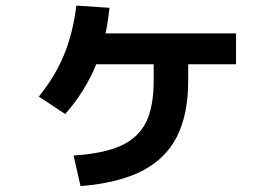

<svg xmlns="http://www.w3.org/2000/svg" viewBox="-20 -626 978 674"><path d="M519.5 -342.8V-400.4H317.9Q279.3 -305.7 209 -225.6L116.2 -287.1Q172.9 -356.4 204.6 -433.3Q236.3 -510.3 248 -606.4L364.3 -598.6Q358.9 -548.3 350.6 -508.8H808.6V-400.4H640.6V-342.8Q640.6 -223.6 600.8 -145.8Q561 -67.9 478 -25.6Q395 16.6 262.7 27.3L238.3 -80.1Q343.8 -86.9 404.5 -114.5Q465.3 -142.1 492.4 -196.5Q519.5 -251 519.5 -342.8Z"/></svg>

Font: Pretendard JP
Style: Bold
Weight: 700
Designer: Base glyphs from Inter by Rasmus Andersson; Hangeul glyphs from Noto Sans CJK(Source Han Sans) by Jang Soo-young and Kan
Foundry: Kil Hyung-jin
Version: Version 1.309